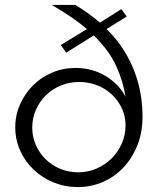

<svg xmlns="http://www.w3.org/2000/svg" viewBox="-20 -750 642 780"><path d="M495 -683 413 -632Q456 -590 484 -544.5Q512 -499 528.5 -453.5Q545 -408 552 -363.5Q559 -319 559 -277Q559 -212 538 -159.5Q517 -107 481 -69Q445 -31 397.5 -10.5Q350 10 296 10Q244 10 197.5 -9Q151 -28 116.5 -61Q82 -94 62 -138Q42 -182 42 -233Q42 -282 61.5 -326Q81 -370 114 -403Q147 -436 191.5 -455Q236 -474 287 -474Q354 -474 408.5 -441.5Q463 -409 490 -357Q480 -420 452 -482Q424 -544 361 -606L249 -536L227 -567L333 -632Q277 -680 190 -730H286Q341 -697 386 -658L473 -713ZM111 -232Q111 -194 125.5 -161Q140 -128 165.5 -103Q191 -78 225 -64Q259 -50 298 -50Q338 -50 373 -65.5Q408 -81 434 -107Q460 -133 475 -167.5Q490 -202 490 -241Q490 -278 475 -310Q460 -342 434.5 -366Q409 -390 374.5 -403.5Q340 -417 301 -417Q262 -417 227 -402.5Q192 -388 166.5 -363Q141 -338 126 -304Q111 -270 111 -232Z"/></svg>

Font: PTCRaleway
Style: Regular
Weight: 400
Designer: Matt McInerney, Pablo Impallari, Rodrigo Fuenzalida
Foundry: Matt McInerney, Pablo Impallari, Rodrigo Fuenzalida
Version: Version 3.000g; ttfautohint (v1.5) -l 8 -r 28 -G 28 -x 14 -D